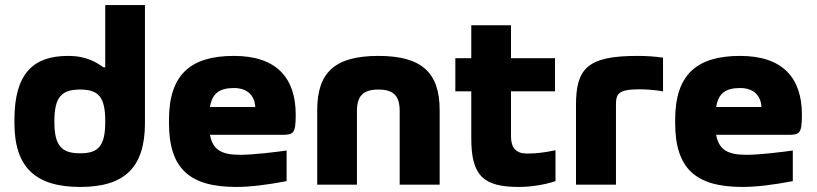

<svg xmlns="http://www.w3.org/2000/svg" viewBox="-20 -730 3230 759"><path d="M37 -256V-244C37 -66 123 9 297 9C471 9 553 -66 553 -244V-710H396V-464H389C364 -481 326 -509 249 -509C112 -509 37 -440 37 -256ZM195 -248V-252C195 -348 225 -376 297 -376C369 -376 396 -347 396 -252V-248C396 -153 369 -124 297 -124C225 -124 195 -152 195 -248Z M1149 -277C1149 -422 1073 -509 905 -509C733 -509 648 -435 648 -256V-244C648 -62 731 9 914 9C968 9 1035 1 1113 -14V-135C1071 -129 981 -118 930 -118C855 -118 821 -138 810 -197H1091C1140 -197 1149 -200 1149 -277ZM810 -307C819 -361 847 -382 905 -382C958 -382 987 -352 989 -307Z M1234 -295V0H1391V-291C1391 -350 1415 -376 1476 -376C1537 -376 1560 -350 1560 -291V0H1718V-295C1718 -444 1646 -509 1476 -509C1304 -509 1234 -444 1234 -295Z M2063 -123C2020 -123 2000 -146 2000 -191V-369H2174V-500H2000V-630H1843V-500H1780V-369H1843V-183C1843 -35 1891 9 2031 9C2080 9 2135 0 2176 -14V-136C2131 -127 2102 -123 2063 -123Z M2509 -377C2528 -377 2567 -375 2601 -369V-502C2568 -507 2534 -509 2499 -509C2302 -509 2257 -459 2257 -315V0H2415V-315C2415 -359 2423 -377 2509 -377Z M3150 -277C3150 -422 3074 -509 2906 -509C2734 -509 2649 -435 2649 -256V-244C2649 -62 2732 9 2915 9C2969 9 3036 1 3114 -14V-135C3072 -129 2982 -118 2931 -118C2856 -118 2822 -138 2811 -197H3092C3141 -197 3150 -200 3150 -277ZM2811 -307C2820 -361 2848 -382 2906 -382C2959 -382 2988 -352 2990 -307Z"/></svg>

Font: LT Wave Text Black
Style: Regular
Weight: 900
Designer: Daniel Lyons
Version: Version 2.5 (Glyphs App)